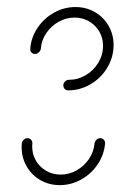

<svg xmlns="http://www.w3.org/2000/svg" viewBox="-20 -539 351 559"><path d="M271.9 -136.7Q278.1 -136.7 282.4 -132Q286.7 -127.4 285.9 -121.1Q283 -88.1 264.3 -60.4Q245.6 -32.6 216.3 -16.3Q187 0 154.1 0Q123 0 97.6 -14.6Q72.2 -29.3 57.6 -54.6Q43 -80 43 -110.4Q43 -117.4 43.3 -121.1Q44.1 -127.4 48.9 -132Q53.7 -136.7 60 -136.7Q66.3 -136.7 70.6 -132Q74.8 -127.4 74.1 -121.1Q73.7 -118.5 73.7 -113Q73.7 -90 84.6 -71.3Q95.6 -52.6 114.4 -41.7Q133.3 -30.7 156.7 -30.7Q181.1 -30.7 203 -43Q224.8 -55.2 238.9 -75.9Q253 -96.7 255.2 -121.1Q255.9 -127.4 260.7 -132Q265.6 -136.7 271.9 -136.7ZM81.9 -381.9Q75.6 -381.9 71.5 -386.5Q67.4 -391.1 68.1 -397.4Q70.7 -430.4 89.4 -458.1Q108.1 -485.9 137.4 -502.2Q166.7 -518.5 199.6 -518.5Q230.7 -518.5 256.1 -503.9Q281.5 -489.3 296.1 -463.9Q310.7 -438.5 310.7 -408.1Q310.7 -373 292.6 -342.4Q274.4 -311.9 243.9 -293.9Q213.3 -275.9 178.5 -275.9Q172.6 -275.9 168.5 -280Q164.4 -284.1 164.4 -290Q164.4 -297 169.4 -301.9Q174.4 -306.7 181.1 -306.7Q207 -306.7 229.8 -320.2Q252.6 -333.7 266.3 -356.5Q280 -379.3 280 -405.6Q280 -428.5 269.1 -447.2Q258.1 -465.9 239.3 -476.9Q220.4 -487.8 197 -487.8Q172.6 -487.8 150.7 -475.6Q128.9 -463.3 114.8 -442.6Q100.7 -421.9 98.9 -397.4Q98.1 -391.1 93.1 -386.5Q88.1 -381.9 81.9 -381.9Z"/></svg>

Font: 26F Galaxy Sans Ultra Light
Style: Italic
Weight: 200
Italic angle: -5°
Designer: C₂₉H₂₅N₃O₅
Version: Version 1.200